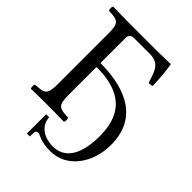

<svg xmlns="http://www.w3.org/2000/svg" viewBox="-239 -762 1071 1071"><g transform="rotate(45 296.5 -226.5)"><path d="M549 -93C549 -334 334 -374 184 -374V-571C184 -595 196 -605 220 -605H343C418 -605 431 -555 452 -486C462 -485 471 -486 481 -490C477 -574 472 -613 466 -647C427 -646 346 -645 346 -645H141C141 -645 62 -646 12 -647C6 -641 6 -620 12 -614C82 -611 99 -606 99 -523V-122C99 -39 82 -34 12 -31C6 -25 6 -4 12 2C61 1 91 0 142 0C192 0 221 1 271 2C277 -4 277 -25 271 -31C201 -34 184 -39 184 -122V-343C337 -343 470 -293 470 -83C470 86 402 143 327 143C279 143 248 129 227 110C209 93 196 69 196 42H172V194H195C195 189 196 160 198 155C199 152 205 146 215 146C230 146 252 172 334 172C460 172 549 54 549 -93Z"/></g></svg>

Font: Libertinus Serif Display
Style: Regular
Weight: 400
Designer: Philipp H. Poll, Khaled Hosny
Foundry: Caleb Maclennan
Version: Version 7.050;RELEASE